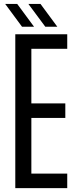

<svg xmlns="http://www.w3.org/2000/svg" viewBox="-20 -978 397 998"><path d="M59.5 0V-800H329.5V-724.5H143V-440.5H319.5V-365H143V-75.5H329.5V0ZM215.5 -839 127.5 -957.5H190.5L278 -839ZM94.5 -839 7 -957.5H69.5L157 -839Z"/></svg>

Font: Big Shoulders
Style: Regular
Weight: 400
Designer: Patric King
Foundry: XO Type Co
Version: Version 2.002